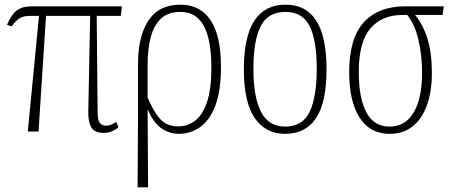

<svg xmlns="http://www.w3.org/2000/svg" viewBox="-20 -563 1937 822"><path d="M99 0 147 -495H109Q80 -495 64 -485Q48 -475 30 -450L10 -457Q21 -482 33.5 -499.5Q46 -517 65.5 -526.5Q85 -536 120 -536H502L497 -495H394L398 -76Q398 -25 433 -25Q447 -25 457.5 -30Q468 -35 478 -41L487 -18Q458 6 425 6Q384 6 370.5 -18.5Q357 -43 358 -84L366 -495H177L145 0Z M569 239 571 -86V-292Q571 -407 615.5 -475Q660 -543 753 -543Q837 -543 881.5 -476.5Q926 -410 926 -278Q926 -174 902 -111Q878 -48 837 -19Q796 10 746 10Q706 10 672 -13Q638 -36 613 -93H612L614 239ZM743 -22Q783 -22 815 -46Q847 -70 866 -125.5Q885 -181 885 -276Q885 -347 872 -400Q859 -453 830 -482.5Q801 -512 751 -512Q700 -512 669.5 -483.5Q639 -455 625.5 -404.5Q612 -354 612 -286V-145Q639 -82 667 -52Q695 -22 743 -22Z M1200 10Q1117 10 1070.5 -57.5Q1024 -125 1024 -267Q1024 -543 1203 -543Q1378 -543 1378 -267Q1378 -124 1333 -57Q1288 10 1200 10ZM1201 -21Q1276 -21 1306 -85Q1336 -149 1336 -267Q1336 -391 1305.5 -451.5Q1275 -512 1202 -512Q1127 -512 1096 -451Q1065 -390 1065 -267Q1065 -147 1097.5 -84Q1130 -21 1201 -21Z M1648 10Q1564 10 1519.5 -59.5Q1475 -129 1475 -254Q1475 -399 1537.5 -467.5Q1600 -536 1716 -536H1880L1875 -499H1757Q1791 -458 1810 -397.5Q1829 -337 1829 -250Q1829 -173 1808.5 -114.5Q1788 -56 1748 -23Q1708 10 1648 10ZM1648 -21Q1715 -21 1751 -81.5Q1787 -142 1787 -251Q1787 -330 1770.5 -396.5Q1754 -463 1723 -499H1703Q1615 -499 1565.5 -441Q1516 -383 1516 -255Q1516 -143 1548.5 -82Q1581 -21 1648 -21Z"/></svg>

Font: Noto Serif Condensed ExtraLight
Style: Regular
Weight: 200
Width: 3
Designer: Monotype Design Team
Foundry: Monotype Imaging Inc.
Version: Version 2.013; ttfautohint (v1.8.4.7-5d5b)